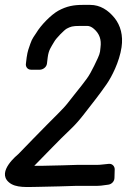

<svg xmlns="http://www.w3.org/2000/svg" viewBox="-42 -720 519 785"><path d="M201 42 266 40H342C350 40 361 40 371 39L401 35C415 33 426 21 426 7L427 -28C427 -40 417 -52 402 -50L373 -47C367 -46 360 -46 354 -46H277L212 -44L125 -42H98C143 -87 194 -142 248 -193C267 -211 285 -232 302 -254C332 -293 363 -331 394 -376C414 -405 446 -466 455 -527C462 -575 451 -616 426 -647C400 -679 367 -700 327 -700H297C259 -700 231 -695 196 -676C166 -659 125 -617 106 -585C100 -575 89 -563 82 -541C76 -523 71 -513 67 -485L64 -460C62 -449 69 -435 85 -435H121C132 -435 148 -444 150 -460L153 -485C157 -516 166 -526 180 -550C187 -563 220 -597 231 -603C247 -611 253 -614 285 -614H315C322 -614 332 -611 342 -602C365 -582 373 -558 369 -527L367 -509C365 -495 354 -474 343 -451C319 -403 316 -401 258 -328C250 -318 243 -309 236 -300C217 -275 181 -242 153 -213C118 -177 70 -129 34 -91C31 -88 -57 -19 -6 25C22 50 72 44 113 44Z"/></svg>

Font: Reckless Catfish
Style: HeavyIt
Weight: 400
Foundry: Cannot Into Space Fonts
Version: Version 0.2894